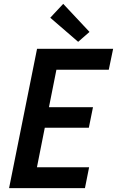

<svg xmlns="http://www.w3.org/2000/svg" viewBox="-20 -972 604 992"><path d="M171.4 -719.7H564.5L542 -611.8H271.5L232.9 -418H460.4L439 -312H211.4L170.9 -107.9H440.4L418.9 0H26.9ZM239.7 -880.4 306.6 -952.1 442.4 -807.1 383.8 -755.9Z"/></svg>

Font: Reddit Sans Fudge SmBold Italic
Style: Regular
Weight: 600
Italic angle: -11.25°
Designer: Stephen Hutchings
Version: Version 1.013